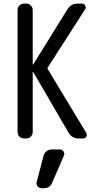

<svg xmlns="http://www.w3.org/2000/svg" viewBox="-20 -750 540 1040"><path d="M110.4 0Q95.7 0 85.4 -9.8Q75.2 -19.5 75.2 -35.2V-695.3Q75.2 -710 85 -720.2Q94.7 -730.5 110.4 -730.5H122.1Q136.7 -730.5 147 -720.2Q157.2 -710 157.2 -695.3V-401.4Q157.2 -400.4 158.2 -400.4Q160.2 -400.4 160.2 -401.4L345.7 -700.2Q364.3 -730.5 400.4 -730.5H424.8Q435.5 -730.5 441.4 -720.2Q447.3 -710 441.4 -700.2L238.3 -383.8Q235.4 -379.9 238.3 -376L447.3 -30.3Q453.1 -20.5 447.8 -10.3Q442.4 0 429.7 0H405.3Q370.1 0 351.6 -31.2L160.2 -359.4Q160.2 -360.4 158.2 -360.4Q157.2 -360.4 157.2 -359.4V-35.2Q157.2 -20.5 147 -10.3Q136.7 0 122.1 0ZM259.8 59.6H304.7Q317.4 59.6 324.2 70.8Q331.1 82 326.2 92.8L263.7 237.3Q251 270.5 214.8 269.5H205.1Q192.4 269.5 183.6 259.3Q174.8 249 178.7 236.3L215.8 93.8Q219.7 79.1 231.9 69.3Q244.1 59.6 259.8 59.6Z"/></svg>

Font: Rounded-L Mgen+ 2m regular
Style: Regular
Weight: 400
Designer: [Source Han Sans]
Ryoko NISHIZUKA  (kana & ideographs); Paul D. Hunt (Latin, Greek & Cyrillic); Wenlong ZHANG  (bopomofo
Version: Version 1.059.20150602